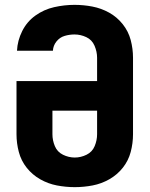

<svg xmlns="http://www.w3.org/2000/svg" viewBox="-20 -763 616 791"><path d="M288 8Q325 8 361.5 1Q398 -6 430.5 -24.5Q463 -43 486 -72Q509 -101 518.5 -137Q528 -173 528 -210V-525Q528 -562 518.5 -598Q509 -634 485.5 -663.5Q462 -693 429.5 -711Q397 -729 360.5 -736Q324 -743 287 -743Q245 -743 203 -733.5Q161 -724 126 -699Q91 -674 71.5 -635Q52 -596 50 -554H198Q199 -575 212.5 -592Q226 -609 246 -615Q266 -621 287 -621Q312 -621 335.5 -610Q359 -599 369.5 -574.5Q380 -550 380 -525V-429H48V-210Q48 -173 57.5 -137Q67 -101 90 -72Q113 -43 145.5 -24.5Q178 -6 214.5 1Q251 8 288 8ZM288 -114Q263 -114 239.5 -125.5Q216 -137 206 -161Q196 -185 196 -210V-307H380V-210Q380 -185 370 -161Q360 -137 336.5 -125.5Q313 -114 288 -114Z"/></svg>

Font: Iosevka Sparkle Heavy
Style: Regular
Weight: 900
Designer: Belleve Invis
Foundry: Belleve Invis
Version: Version 4.5.0; ttfautohint (v1.8.3)